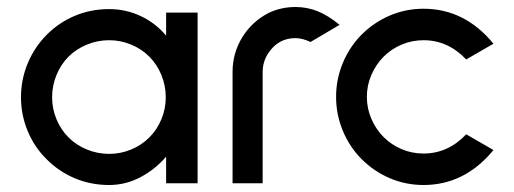

<svg xmlns="http://www.w3.org/2000/svg" viewBox="-20 -524 1471 549"><path d="M455 0V-76Q423 -39 381 -17Q339 5 292 5Q240 5 194.5 -14Q149 -33 114 -68Q79 -102 59.5 -148.5Q40 -195 40 -246Q40 -297 59.5 -343.5Q79 -390 114 -425Q149 -460 194.5 -479Q240 -498 292 -498Q340 -498 382.5 -478Q425 -458 455 -422V-488H545V0ZM176 -362Q154 -340 141.5 -309.5Q129 -279 129 -246Q129 -213 141.5 -183Q154 -153 176 -131Q198 -109 228.5 -96.5Q259 -84 292 -84Q325 -84 355 -96.5Q385 -109 407 -131Q429 -153 441.5 -183Q454 -213 454 -246Q454 -279 441.5 -309.5Q429 -340 407 -362Q385 -384 355 -396.5Q325 -409 292 -409Q259 -409 228.5 -396.5Q198 -384 176 -362Z M868 -404Q844 -415 825 -415Q785 -415 759 -387Q731 -357 731 -318V0H645V-318Q645 -372 672.5 -417Q700 -462 748 -487Q784 -504 825 -504Q858 -504 888 -492Q918 -480 951 -453Z M1014 -69Q980 -103 960.5 -149.5Q941 -196 941 -247Q941 -298 960.5 -344.5Q980 -391 1014 -425Q1049 -460 1094.5 -479.5Q1140 -499 1191 -499Q1309 -499 1391 -399L1313 -354Q1261 -409 1191 -409Q1158 -409 1128.5 -396.5Q1099 -384 1077 -362Q1055 -340 1042 -310Q1029 -280 1029 -247Q1029 -214 1042 -184Q1055 -154 1077 -132Q1099 -110 1128.5 -97.5Q1158 -85 1191 -85Q1261 -85 1313 -140L1391 -95Q1309 5 1191 5Q1140 5 1094.5 -14.5Q1049 -34 1014 -69Z"/></svg>

Font: Sulphur Point
Style: Bold
Weight: 700
Designer: Noponies / Dale Sattler
Foundry: Noponies
Version: Version 1.000; ttfautohint (v1.8)